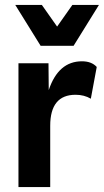

<svg xmlns="http://www.w3.org/2000/svg" viewBox="-20 -760 422 780"><path d="M274 -740H382L279 -574H145L42 -740H150L212 -652ZM349 -359Q322 -375 287 -375Q184 -375 184 -249V0H55V-503H177L178 -394Q217 -511 313 -511Q352 -511 373 -488Z"/></svg>

Font: Techna Sans
Style: Regular
Weight: 400
Designer: Carl Enlund
Version: Version 1.003